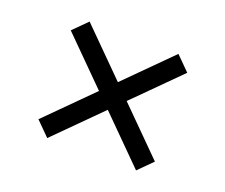

<svg xmlns="http://www.w3.org/2000/svg" viewBox="-84 -636 826 704"><g transform="rotate(20 329.5 -283.5)"><path d="M502.8 -56.8 102.3 -457.4 156.2 -511.4 556.8 -110.8ZM156.2 -56.8 102.3 -110.8 502.8 -511.4 556.8 -457.4Z"/></g></svg>

Font: Riot Sans
Style: Regular
Weight: 400
Designer: Rasmus Andersson
Foundry: rsms
Version: Version 3.005